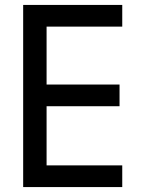

<svg xmlns="http://www.w3.org/2000/svg" viewBox="-20 -759 572 779"><path d="M74 0H476V-88H169V-328H465V-416H169V-651H476V-739H74Z"/></svg>

Font: Involve Medium
Style: Regular
Weight: 500
Designer: Stefan Peev
Foundry: Context Ltd.
Version: Version 1.001